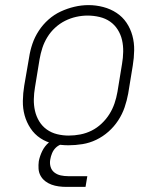

<svg xmlns="http://www.w3.org/2000/svg" viewBox="-20 -561 640 752"><path d="M248 8Q219 8 190.5 2Q162 -4 138.5 -19.5Q115 -35 99.5 -58.5Q84 -82 76.5 -109Q69 -136 69.5 -166Q70 -196 75 -226L94 -336Q98 -363 107 -389.5Q116 -416 132 -440.5Q148 -465 170 -484.5Q192 -504 218 -516Q244 -528 271.5 -534.5Q299 -541 327 -541Q356 -541 384.5 -533.5Q413 -526 436.5 -510.5Q460 -495 475.5 -472Q491 -449 498.5 -421.5Q506 -394 505.5 -364Q505 -334 500 -304L482 -194Q477 -167 468 -140.5Q459 -114 443 -89.5Q427 -65 405 -45.5Q383 -26 357 -13.5Q331 -1 303 3.5Q275 8 248 8ZM249 -30Q272 -30 295 -34.5Q318 -39 339 -49.5Q360 -60 378 -77Q396 -94 408.5 -114Q421 -134 428.5 -156Q436 -178 440 -201L458 -311Q462 -334 462.5 -358Q463 -382 458 -404Q453 -426 441 -445Q429 -464 411 -476.5Q393 -489 370 -494.5Q347 -500 323 -500Q301 -500 278.5 -495Q256 -490 235 -479.5Q214 -469 196 -452.5Q178 -436 165.5 -415.5Q153 -395 146 -373.5Q139 -352 135 -329L117 -219Q113 -196 112.5 -172.5Q112 -149 117 -127Q122 -105 133.5 -86Q145 -67 163 -54Q181 -41 203.5 -35.5Q226 -30 249 -30ZM240 171Q225 171 210 169Q195 167 181.5 162Q168 157 157 148.5Q146 140 139 127.5Q132 115 131 100Q130 85 132 70Q136 50 145.5 30.5Q155 11 171.5 -3Q188 -17 208.5 -23Q229 -29 249 -29L244 0Q232 0 219.5 4.5Q207 9 198 18Q189 27 184 39Q179 51 177 63Q174 78 178 92Q182 106 193 114.5Q204 123 218 126Q232 129 247 129H322L315 171Z"/></svg>

Font: Iosevka Slab XLtExObl
Style: Regular
Weight: 200
Width: 7
Italic angle: -9°
Monospace: yes
Designer: Belleve Invis
Foundry: Belleve Invis
Version: Version 11.1.1; ttfautohint (v1.8.3)